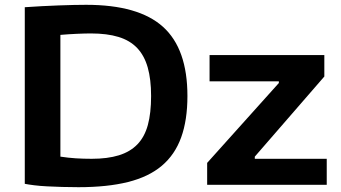

<svg xmlns="http://www.w3.org/2000/svg" viewBox="-20 -769 1416 798"><path d="M841 -92 1139 -424V-431H851V-540H1328V-451L1039 -118V-109H1338V-1H841ZM306 9Q272 9 238.5 8Q205 7 175.5 5.5Q146 4 122 1Q98 -2 83 -5V-739Q155 -744 224 -746.5Q293 -749 338 -749Q556 -749 657.5 -657.5Q759 -566 759 -370Q759 -270 733 -198Q707 -126 652.5 -80Q598 -34 512 -12.5Q426 9 306 9ZM361 -109Q427 -109 474 -123.5Q521 -138 551 -169Q581 -200 594.5 -249.5Q608 -299 608 -370Q608 -439 594 -488.5Q580 -538 550 -569.5Q520 -601 472.5 -615.5Q425 -630 358 -630Q334 -630 300 -628.5Q266 -627 231 -624V-118Q264 -113 295 -111Q326 -109 361 -109Z"/></svg>

Font: Encode Sans Wide
Style: SemiBold
Weight: 600
Designer: Pablo Impallari, Andres Torresi
Foundry: Pablo Impallari, Andres Torresi
Version: Version 1.000; ttfautohint (v1.00) -l 8 -r 50 -G 200 -x 14 -